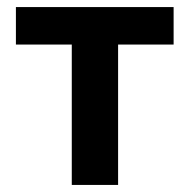

<svg xmlns="http://www.w3.org/2000/svg" viewBox="-20 -523 537 543"><path d="M183 0V-397H25V-503H471V-397H314V0Z"/></svg>

Font: Wix Madefor Text
Style: Bold
Weight: 700
Designer: Dalton Maag Ltd
Foundry: Dalton Maag Ltd
Version: Version 3.100